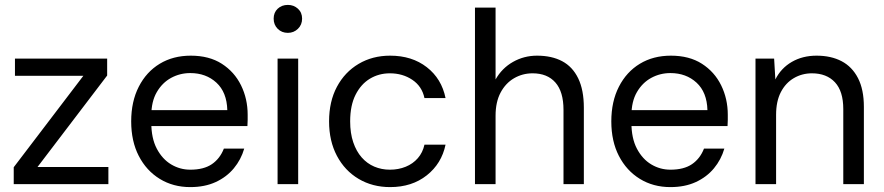

<svg xmlns="http://www.w3.org/2000/svg" viewBox="-20 -751 3606 783"><path d="M36 0V-69L320 -442H41V-512H417V-443L133 -70H422V0Z M756 12Q686 12 631.5 -21.5Q577 -55 546 -115Q515 -175 515 -256Q515 -337 546 -397.5Q577 -458 631.5 -491Q686 -524 758 -524Q833 -524 884.5 -491Q936 -458 963 -403Q990 -348 990 -283Q990 -273 990 -262Q990 -251 989 -237H578V-302H907Q905 -375 862.5 -414Q820 -453 756 -453Q714 -453 678 -433.5Q642 -414 619.5 -375.5Q597 -337 597 -279V-251Q597 -187 619.5 -144.5Q642 -102 678 -80.5Q714 -59 756 -59Q811 -59 844 -81.5Q877 -104 893 -145H976Q963 -100 933.5 -64.5Q904 -29 859.5 -8.5Q815 12 756 12Z M1112 0V-512H1196V0ZM1154 -617Q1129 -617 1112.5 -633.5Q1096 -650 1096 -675Q1096 -700 1112.5 -715.5Q1129 -731 1154 -731Q1178 -731 1195 -715.5Q1212 -700 1212 -675Q1212 -650 1195 -633.5Q1178 -617 1154 -617Z M1571 12Q1499 12 1442.5 -21.5Q1386 -55 1354 -115.5Q1322 -176 1322 -256Q1322 -337 1354 -397Q1386 -457 1442.5 -490.5Q1499 -524 1571 -524Q1660 -524 1720.5 -477Q1781 -430 1797 -351H1711Q1701 -399 1661.5 -425.5Q1622 -452 1570 -452Q1525 -452 1488.5 -430Q1452 -408 1430 -364.5Q1408 -321 1408 -256Q1408 -208 1420.5 -171Q1433 -134 1455 -109Q1477 -84 1506.5 -71.5Q1536 -59 1570 -59Q1605 -59 1634.5 -71Q1664 -83 1684 -106Q1704 -129 1711 -161H1797Q1781 -84 1720.5 -36Q1660 12 1571 12Z M1917 0V-720H2001V-427Q2027 -473 2072 -498.5Q2117 -524 2170 -524Q2230 -524 2272.5 -501.5Q2315 -479 2338 -431.5Q2361 -384 2361 -312V0H2278V-303Q2278 -377 2245 -414.5Q2212 -452 2152 -452Q2111 -452 2076.5 -432Q2042 -412 2021.5 -373.5Q2001 -335 2001 -279V0Z M2714 12Q2644 12 2589.5 -21.5Q2535 -55 2504 -115Q2473 -175 2473 -256Q2473 -337 2504 -397.5Q2535 -458 2589.5 -491Q2644 -524 2716 -524Q2791 -524 2842.5 -491Q2894 -458 2921 -403Q2948 -348 2948 -283Q2948 -273 2948 -262Q2948 -251 2947 -237H2536V-302H2865Q2863 -375 2820.5 -414Q2778 -453 2714 -453Q2672 -453 2636 -433.5Q2600 -414 2577.5 -375.5Q2555 -337 2555 -279V-251Q2555 -187 2577.5 -144.5Q2600 -102 2636 -80.5Q2672 -59 2714 -59Q2769 -59 2802 -81.5Q2835 -104 2851 -145H2934Q2921 -100 2891.5 -64.5Q2862 -29 2817.5 -8.5Q2773 12 2714 12Z M3061 0V-512H3137L3142 -427Q3165 -473 3209 -498.5Q3253 -524 3310 -524Q3369 -524 3412 -501.5Q3455 -479 3479 -432.5Q3503 -386 3503 -315V0H3419V-306Q3419 -379 3385 -415.5Q3351 -452 3291 -452Q3251 -452 3217.5 -432.5Q3184 -413 3164.5 -375.5Q3145 -338 3145 -283V0Z"/></svg>

Font: DM Sans 12pt
Style: Regular
Weight: 400
Version: Version 4.004;gftools[0.9.30]